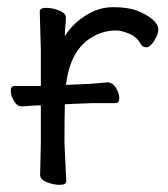

<svg xmlns="http://www.w3.org/2000/svg" viewBox="-20 -506 470 536"><path d="M164 -269 233 -272Q256 -274 280 -276H281Q294 -276 303.5 -261Q313 -246 313 -232Q313 -218 302 -218H233L162 -215H161Q160 -174 160 -106L165 0Q165 10 147 10Q129 10 110.5 2.5Q92 -5 92 -18L94 -106V-212Q80 -212 42 -209H41Q28 -209 19 -224Q10 -239 10 -252.5Q10 -266 21 -266H94V-367L91 -474Q91 -484 109 -484Q127 -484 145.5 -476.5Q164 -469 164 -457.5Q164 -446 162.5 -434Q161 -422 161 -405Q181 -438 218 -462Q255 -486 296 -486Q337 -486 363 -476Q389 -466 405.5 -452Q422 -438 422 -424Q422 -410 410.5 -392Q399 -374 388.5 -374Q378 -374 372 -384Q362 -403 340.5 -412Q319 -421 304 -421Q262 -421 226 -395Q175 -358 164 -269Z"/></svg>

Font: LXGW Bright GB
Style: Regular
Weight: 400
Designer: Christian Thalmann (Catharsis Fonts)
Foundry: LXGW / Christian Thalmann (Catharsis Fonts) / Fontworks Inc.
Version: Version 5.510